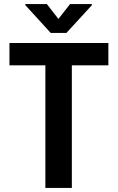

<svg xmlns="http://www.w3.org/2000/svg" viewBox="-20 -922 578 942"><path d="M332.5 -710.9V0H202.6V-710.9ZM511.7 -710.9V-601.6H26.4V-710.9ZM210 -901.9 266.6 -829.1 323.7 -901.9H430.7V-896.5L305.7 -760.3H229L104 -897V-901.9Z"/></svg>

Font: Roboto Condensed SemiBold
Style: Regular
Weight: 600
Designer: Christian Robertson
Foundry: Google
Version: Version 3.008; 2023